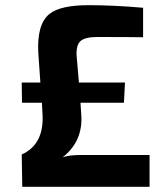

<svg xmlns="http://www.w3.org/2000/svg" viewBox="-20 -722 621 742"><path d="M533 -578Q490 -579 356 -579Q310 -579 292 -564Q274 -549 276 -507L285 -403H463L459 -325H291L294 -280Q302 -177 222 -114Q246 -123 294 -123H558V0H66L64 -125Q153 -165 144 -286L142 -325H65L64 -403H136L128 -518Q122 -628 171 -668Q213 -702 323 -702Q418 -702 533 -692Z"/></svg>

Font: Taylor Sans Bold LRS
Style: Bold
Weight: 700
Italic angle: -8°
Designer: Natanael Gama
Version: Version 1.001 September 8, 2015